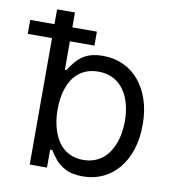

<svg xmlns="http://www.w3.org/2000/svg" viewBox="-108 -801 811 886"><g transform="rotate(10 297.0 -357.5)"><path d="M-25.6 -657.7H88.1V-727.3H171.9V-657.7H286.9V-592.3H171.9V-458.8H179Q194.6 -483.3 210.2 -501.1Q225.9 -518.8 244.1 -530.4Q262.4 -541.9 284.8 -547.2Q307.2 -552.6 336.6 -552.6Q387.8 -552.6 430.6 -532.7Q473.4 -512.8 504.3 -476Q535.2 -439.3 552.4 -387.4Q569.6 -335.6 569.6 -271.3Q569.6 -206.3 552.6 -154.1Q535.5 -101.9 504.8 -65.2Q474.1 -28.4 431.6 -8.5Q389.2 11.4 338.1 11.4Q285.5 11.4 253.9 -6.4Q221.9 -23.8 205.3 -46.5Q196.7 -57.9 190.2 -67.1Q183.6 -76.3 179 -83.8H169V0H88.1V-592.3H-25.6ZM326.7 -63.9Q355.5 -63.9 378.4 -72.3Q401.3 -80.6 419 -95.3Q436.8 -110.1 449.4 -130.1Q462 -150.2 470.2 -173.3Q478.3 -196.4 482.1 -221.8Q485.8 -247.2 485.8 -272.7Q485.8 -315.7 475.9 -353Q465.9 -390.3 446.2 -418Q426.5 -445.7 396.7 -461.5Q366.8 -477.3 326.7 -477.3Q297.6 -477.3 274.5 -469.1Q251.4 -460.9 234 -446.7Q216.6 -432.5 204.5 -413Q192.5 -393.5 184.8 -370.7Q177.2 -348 173.8 -323Q170.5 -297.9 170.5 -272.7Q170.5 -247.9 174 -222.7Q177.6 -197.4 185.2 -174.2Q192.8 -150.9 204.9 -130.9Q217 -110.8 234.4 -95.9Q251.8 -81 274.7 -72.4Q297.6 -63.9 326.7 -63.9Z"/></g></svg>

Font: Inter P
Style: Regular
Weight: 400
Designer: Rasmus Andersson
Foundry: rsms
Version: Version 3.018;git-588b23468